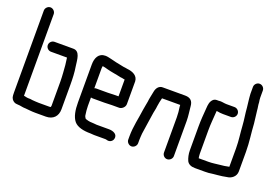

<svg xmlns="http://www.w3.org/2000/svg" viewBox="-105 -1078 2123 1460"><g transform="rotate(20 956.0 -348.5)"><path d="M208 -434H338C344 -398 348 -354 350 -315L352 -281C353 -271 353 -259 353 -246V-50C353 -45 351 -42 350 -38C345 -37 342 -37 340 -37H254C237 -37 218 -39 202 -40C187 -42 180 -44 164 -43C156 -43 148 -46 138 -48C135 -48 133 -48 130 -49V-710C130 -731 111 -750 90 -750C69 -750 50 -731 50 -710V-46C50 -30 51 -18 53 -9C58 9 77 29 101 29C104 29 107 29 111 30C130 30 149 37 168 37H172C196 39 225 43 254 43H340C398 43 433 7 433 -50V-245C433 -297 431 -348 423 -395C416 -447 415 -514 360 -514H208C187 -514 168 -496 168 -474C168 -452 187 -434 208 -434Z M783 -211H837C861 -209 887 -232 887 -257V-441C885 -487 842 -506 798 -510L781 -513L765 -515C744 -518 723 -525 701 -528C686 -531 667 -537 652 -540C636 -543 626 -547 608 -547C554 -547 533 -502 533 -449V-142C533 -81 542 -28 569 5C595 36 646 47 702 47C713 47 721 49 733 49H825C831 49 834 51 839 52C863 58 883 43 888 24C898 -15 859 -31 825 -31H724C717 -32 710 -33 702 -33C697 -33 692 -33 686 -34C665 -34 646 -39 631 -45C626 -51 619 -63 619 -73C616 -95 613 -117 613 -143V-211C618 -210 622 -209 627 -209H721C736 -209 769 -211 783 -211ZM721 -289H627C622 -289 618 -288 613 -286V-449C613 -452 614 -456 615 -463V-466C621 -465 628 -463 636 -462L658 -456C694 -446 733 -442 769 -433L786 -431C792 -430 800 -427 807 -427V-291H783C770 -291 736 -289 721 -289Z M1069 -7V-34C1069 -39 1069 -47 1070 -58C1070 -68 1071 -77 1072 -86C1079 -138 1089 -195 1096 -246C1099 -272 1107 -296 1109 -322C1112 -345 1117 -368 1123 -390H1270C1270 -385 1270 -379 1271 -374C1275 -349 1278 -321 1278 -292V-8C1278 13 1295 32 1317 32C1339 32 1358 13 1358 -8V-292C1358 -332 1351 -372 1348 -408C1345 -449 1324 -470 1281 -470H1105C1069 -473 1050 -444 1045 -413C1045 -410 1044 -407 1043 -403C1039 -379 1032 -355 1030 -330C1027 -307 1020 -283 1017 -258C1008 -186 989 -115 989 -34V-7C989 14 1008 33 1029 33C1050 33 1069 14 1069 -7Z M1823 -651V-708C1823 -729 1805 -748 1783 -748C1761 -748 1743 -729 1743 -708V-652C1743 -642 1744 -633 1745 -625L1747 -605C1749 -583 1752 -566 1754 -544C1757 -498 1766 -453 1769 -405C1772 -348 1782 -288 1782 -226V-76C1781 -75 1779 -75 1777 -75C1755 -70 1733 -67 1709 -65C1678 -62 1652 -57 1619 -57H1541C1540 -64 1538 -70 1538 -79C1537 -84 1537 -88 1537 -93V-282C1537 -334 1542 -378 1545 -425C1545 -431 1545 -436 1546 -441H1553C1565 -438 1584 -436 1600 -436H1664C1685 -436 1704 -454 1704 -476C1704 -498 1685 -516 1664 -516H1600C1581 -516 1565 -521 1547 -521C1544 -520 1540 -520 1535 -520H1520C1507 -520 1497 -516 1489 -508C1470 -489 1467 -465 1465 -432C1461 -381 1457 -337 1457 -282V-93C1457 -59 1464 -32 1474 -9C1485 12 1507 23 1539 23H1619C1629 23 1639 23 1649 22C1696 15 1746 14 1790 4C1827 1 1862 -26 1862 -67V-226C1862 -304 1850 -375 1846 -449C1843 -485 1837 -515 1834 -550C1833 -572 1827 -592 1827 -614C1825 -627 1823 -637 1823 -651Z"/></g></svg>

Font: Electronic
Style: ExBd
Weight: 800
Version: Version 1.011